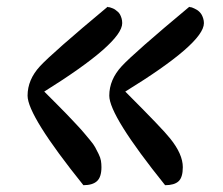

<svg xmlns="http://www.w3.org/2000/svg" viewBox="-20 -569 656 564"><path d="M465 -25Q301 -229 301 -288Q301 -335 337.5 -374.5Q374 -414 536 -549L538 -548Q541 -548 544 -547Q547 -546 551 -544Q555 -542 558.5 -540Q562 -538 566 -534Q570 -530 572.5 -525.5Q575 -521 577 -514.5Q579 -508 579 -501Q579 -442 348 -300Q459 -189 480 -162Q517 -116 517 -78Q517 -48 504.5 -36.5Q492 -25 465 -25ZM225 -25Q61 -229 61 -288Q61 -335 97.5 -374.5Q134 -414 296 -549L298 -548Q301 -548 304 -547Q307 -546 311 -544.5Q315 -543 318.5 -540.5Q322 -538 326 -534.5Q330 -531 332.5 -526.5Q335 -522 337 -515.5Q339 -509 339 -501Q339 -443 110 -300Q123 -287 145 -265Q167 -243 176.5 -233Q186 -223 202.5 -205.5Q219 -188 226 -179.5Q233 -171 244 -158Q255 -145 259.5 -136.5Q264 -128 269.5 -117Q275 -106 276.5 -97Q278 -88 278 -78Q278 -49 265 -37Q252 -25 225 -25Z"/></svg>

Font: Lemonada Light
Style: Regular
Weight: 300
Designer: Mohamed Gaber (Arabic), Eduardo Tunni (Latin)
Foundry: Kief Type Foundry
Version: Version 4.004